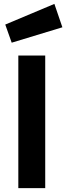

<svg xmlns="http://www.w3.org/2000/svg" viewBox="-20 -965 340 985"><path d="M74 0V-680H212V0ZM7 -839 259 -945 300 -825 40 -746Z"/></svg>

Font: TitilliumText
Style: ExtraBold
Weight: 800
Designer: Accademia di Belle Arti di Urbino and others
Foundry: Accademia di Belle Arti di Urbino and others.
Version: Version 60.001